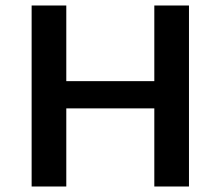

<svg xmlns="http://www.w3.org/2000/svg" viewBox="-20 -678 802 698"><path d="M541 -658H667V0H541V-284H221V0H95V-658H221V-383H541Z"/></svg>

Font: EauTest
Style: Bold
Weight: 700
Designer: Christian Thalmann (Catharsis Fonts)
Version: Version 0.001;PS 000.001;hotconv 1.0.88;makeotf.lib2.5.64775